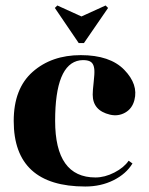

<svg xmlns="http://www.w3.org/2000/svg" viewBox="-20 -671 542 700"><path d="M189 -651 277 -611 365 -651 374 -642 286 -514H267L180 -642ZM30 -230Q30 -348 99 -409Q168 -470 274.5 -470Q381 -470 433 -416.5Q485 -363 470 -306Q462 -275 436.5 -260.5Q411 -246 381 -253Q318 -268 318 -326Q318 -341 321.5 -371.5Q325 -402 324 -416Q323 -430 318 -438Q308 -455 271 -451Q181 -437 181 -230.5Q181 -24 328 -24Q362 -24 397 -42Q432 -60 449 -85L463 -75Q440 -37 394 -14Q348 9 291 9Q30 9 30 -230Z"/></svg>

Font: Rozha One
Style: Regular
Weight: 400
Designer: Tim Donaldson, Indian Type Foundry
Foundry: Indian Type Foundry
Version: Version 1.300;PS 1.0;hotconv 1.0.78;makeotf.lib2.5.61930; tt